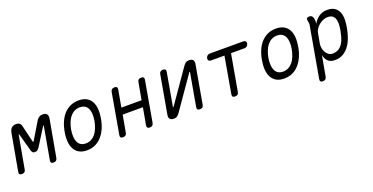

<svg xmlns="http://www.w3.org/2000/svg" viewBox="-35 -1283 4262 2195"><g transform="rotate(-20 2096.0 -185.0)"><path d="M457 -30Q453 -9 442 0.5Q431 10 410.5 10Q390 10 382 0.5Q374 -9 378 -30L446 -413Q449 -428 446 -429Q442 -429 433 -413L305 -209Q294 -193 281.5 -184Q269 -175 250.5 -175Q232 -175 223.5 -184Q215 -193 210 -209L154 -413Q149 -430 146.5 -430Q144 -430 141 -413L72 -30Q69 -9 57.5 0.5Q46 10 25.5 10Q5 10 -3 0.5Q-11 -9 -7 -30L73 -475Q80 -513 101 -531.5Q122 -550 154 -550Q169 -550 179.5 -547Q190 -544 198 -537.5Q206 -531 210.5 -521.5Q215 -512 218 -501L264 -308Q268 -291 271.5 -291Q275 -291 285 -308L401 -501Q414 -524 433 -537Q452 -550 482 -550Q514 -550 529 -531.5Q544 -513 537 -475Z M818 10Q762 10 724.5 -11Q687 -32 666 -70Q645 -108 641 -160.5Q637 -213 648 -276Q659 -339 681.5 -391Q704 -443 738 -480.5Q772 -518 817.5 -539Q863 -560 920 -560Q976 -560 1014 -539Q1052 -518 1072.5 -480.5Q1093 -443 1097 -391Q1101 -339 1090 -277Q1079 -213 1055.5 -160.5Q1032 -108 998 -70Q964 -32 919 -11Q874 10 818 10ZM832 -69Q868 -69 897 -84Q926 -99 948.5 -126Q971 -153 986.5 -191.5Q1002 -230 1011 -277Q1019 -322 1017 -359.5Q1015 -397 1002.5 -424Q990 -451 966 -466Q942 -481 905 -481Q869 -481 839.5 -466Q810 -451 787.5 -424Q765 -397 750 -359Q735 -321 726 -275Q719 -229 721 -191Q723 -153 735.5 -126Q748 -99 772 -84Q796 -69 832 -69Z M1255 10Q1235 10 1227 0.5Q1219 -9 1223 -30L1309 -520Q1313 -541 1324.5 -550.5Q1336 -560 1356 -560Q1377 -560 1384.5 -550.5Q1392 -541 1389 -520L1352 -315H1598L1635 -520Q1638 -541 1649.5 -550.5Q1661 -560 1682 -560Q1702 -560 1710 -550.5Q1718 -541 1714 -520L1628 -30Q1624 -9 1612.5 0.5Q1601 10 1581 10Q1560 10 1552.5 0.5Q1545 -9 1548 -30L1585 -235H1339L1302 -30Q1299 -9 1287.5 0.5Q1276 10 1255 10Z M1819 -60 1900 -520Q1903 -541 1914.5 -550.5Q1926 -560 1947 -560Q1966 -560 1974.5 -550.5Q1983 -541 1979 -520L1909 -124Q1908 -121 1909 -119.5Q1910 -118 1912 -118Q1914 -118 1915.5 -119.5Q1917 -121 1919 -124L2191 -515Q2205 -536 2221 -548Q2237 -560 2261 -560Q2296 -560 2310.5 -542.5Q2325 -525 2318 -490L2237 -30Q2234 -9 2222.5 0.5Q2211 10 2190 10Q2171 10 2162.5 0.5Q2154 -9 2158 -30L2228 -426Q2229 -429 2228 -430.5Q2227 -432 2225 -432Q2223 -432 2221.5 -430.5Q2220 -429 2218 -426L1946 -35Q1932 -14 1916 -2Q1900 10 1876 10Q1841 10 1826.5 -7.5Q1812 -25 1819 -60Z M2663 -471H2499Q2481 -471 2472 -482Q2463 -493 2466 -510Q2470 -528 2482.5 -539Q2495 -550 2513 -550H2921Q2939 -550 2948 -539Q2957 -528 2954 -510Q2950 -493 2937 -482Q2924 -471 2907 -471H2743L2665 -30Q2662 -9 2650.5 0.5Q2639 10 2618 10Q2598 10 2590 0.5Q2582 -9 2586 -30Z M3218 10Q3162 10 3124.5 -11Q3087 -32 3066 -70Q3045 -108 3041 -160.5Q3037 -213 3048 -276Q3059 -339 3081.5 -391Q3104 -443 3138 -480.5Q3172 -518 3217.5 -539Q3263 -560 3320 -560Q3376 -560 3414 -539Q3452 -518 3472.5 -480.5Q3493 -443 3497 -391Q3501 -339 3490 -277Q3479 -213 3455.5 -160.5Q3432 -108 3398 -70Q3364 -32 3319 -11Q3274 10 3218 10ZM3232 -69Q3268 -69 3297 -84Q3326 -99 3348.5 -126Q3371 -153 3386.5 -191.5Q3402 -230 3411 -277Q3419 -322 3417 -359.5Q3415 -397 3402.5 -424Q3390 -451 3366 -466Q3342 -481 3305 -481Q3269 -481 3239.5 -466Q3210 -451 3187.5 -424Q3165 -397 3150 -359Q3135 -321 3126 -275Q3119 -229 3121 -191Q3123 -153 3135.5 -126Q3148 -99 3172 -84Q3196 -69 3232 -69Z M3774 -453Q3786 -476 3802.5 -495Q3819 -514 3839.5 -528.5Q3860 -543 3885.5 -551.5Q3911 -560 3942 -560Q4002 -560 4035 -536.5Q4068 -513 4083 -474.5Q4098 -436 4097 -389Q4096 -342 4088 -294Q4078 -240 4060 -185.5Q4042 -131 4012 -87.5Q3982 -44 3938.5 -17Q3895 10 3833 10Q3778 10 3749.5 -19Q3721 -48 3712 -96L3668 150Q3664 171 3652.5 180.5Q3641 190 3621 190Q3601 190 3593 180.5Q3585 171 3589 150L3696 -457Q3700 -473 3698.5 -488.5Q3697 -504 3693 -520Q3688 -540 3696.5 -550Q3705 -560 3725 -560Q3745 -560 3756 -550Q3767 -540 3772 -520Q3776 -504 3776 -487Q3776 -470 3774 -453ZM3921 -481Q3893 -481 3865 -469.5Q3837 -458 3814.5 -439Q3792 -420 3776 -396Q3760 -372 3756 -347L3734 -224Q3730 -199 3734.5 -172Q3739 -145 3752.5 -122Q3766 -99 3786.5 -84Q3807 -69 3834 -69Q3878 -69 3908 -88Q3938 -107 3958 -138.5Q3978 -170 3989 -209.5Q4000 -249 4008 -290Q4015 -329 4015.5 -364Q4016 -399 4007 -425.5Q3998 -452 3977 -466.5Q3956 -481 3921 -481Z"/></g></svg>

Font: Maple Mono NL Light
Style: Italic
Weight: 300
Italic angle: -10°
Monospace: yes
Designer: subframe7536
Version: Version 7.000